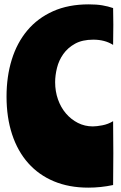

<svg xmlns="http://www.w3.org/2000/svg" viewBox="-20 -850 556 881"><path d="M387 -830Q423 -830 449.5 -825.5Q476 -821 499 -813Q499 -796 499.5 -777Q500 -758 500 -736Q500 -714 499.5 -689.5Q499 -665 499 -644Q461 -668 408 -668Q358 -668 324.5 -649.5Q291 -631 270.5 -602Q250 -573 241.5 -538.5Q233 -504 233 -473Q233 -431 246 -394Q259 -357 282.5 -329.5Q306 -302 337.5 -286Q369 -270 406 -270Q423 -270 449.5 -275Q476 -280 499 -294Q499 -259 499.5 -221Q500 -183 500 -147Q500 -109 499.5 -73Q499 -37 499 -1Q443 11 385 11Q297 11 227.5 -18Q158 -47 109.5 -101.5Q61 -156 35.5 -233.5Q10 -311 10 -407Q10 -499 34 -576.5Q58 -654 105.5 -710.5Q153 -767 223.5 -798.5Q294 -830 387 -830Z"/></svg>

Font: Ranchers
Style: Regular
Weight: 400
Designer: Pablo Impallari, Brenda Gallo
Foundry: Pablo Impallari, Brenda Gallo
Version: Version 1.000; ttfautohint (v0.8) -G 200 -r 50